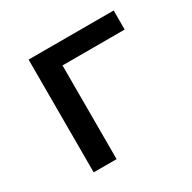

<svg xmlns="http://www.w3.org/2000/svg" viewBox="-118 -615 732 733"><g transform="rotate(-30 247.5 -248.5)"><path d="M95 0V-497H470V-413H196V0Z"/></g></svg>

Font: Nunito Sans 7pt Medium
Style: Regular
Weight: 500
Designer: Vernon Adams
Foundry: Vernon Adams
Version: Version 3.101;gftools[0.9.27]